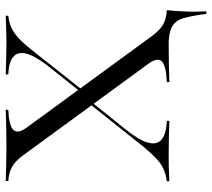

<svg xmlns="http://www.w3.org/2000/svg" viewBox="-55 -556 740 670"><g transform="rotate(-90 315.0 -221.0)"><path d="M601.6 129Q595.2 79.8 587.1 50.8Q579 21.8 556.5 9.3Q533.9 -3.2 483.9 -3.2L535.5 -12.1L614.5 -8.9Q612.9 5.6 611.7 23.4Q610.5 41.1 609.7 60.5Q608.9 79.8 609.3 97.6Q609.7 115.3 610.5 129ZM363.7 0V-8.9Q421.8 -11.3 436.3 -27Q450.8 -42.7 425 -76.6L107.3 -511.3Q87.9 -537.1 69 -548.4Q50 -559.7 18.5 -562.1V-571Q45.2 -570.2 75.4 -569.4Q105.6 -568.5 135.5 -568.5Q179.8 -568.5 213.7 -569.4Q247.6 -570.2 266.9 -571V-562.1Q211.3 -559.7 196.4 -544Q181.5 -528.2 207.3 -494.4L525 -59.7Q544.4 -33.9 562.9 -22.6Q581.5 -11.3 612.9 -8.9V0Q586.3 -0.8 556.9 -1.6Q527.4 -2.4 496.8 -2.4Q451.6 -2.4 417.7 -1.6Q383.9 -0.8 363.7 0ZM17.7 0V-8.9Q41.9 -12.1 60.5 -20.6Q79 -29 96.8 -45.6Q114.5 -62.1 137.1 -89.5L292.7 -284.7L299.2 -278.2L194.4 -147.6Q158.9 -102.4 151.6 -72.2Q144.4 -41.9 164.1 -26.2Q183.9 -10.5 228.2 -8.9V0Q207.3 -0.8 175.4 -1.6Q143.5 -2.4 109.7 -2.4Q87.1 -2.4 67.7 -2Q48.4 -1.6 17.7 0ZM324.2 -288.7 316.1 -293.5 421 -425Q455.6 -470.2 462.9 -499.6Q470.2 -529 451.6 -544.8Q433.1 -560.5 390.3 -562.1V-571Q416.1 -570.2 446 -569.4Q475.8 -568.5 504.8 -568.5Q527.4 -568.5 546.4 -569.4Q565.3 -570.2 595.2 -571V-562.1Q571 -559.7 552.4 -550.8Q533.9 -541.9 516.1 -525.4Q498.4 -508.9 476.6 -481.5Z"/></g></svg>

Font: Playfair 144pt SemiExpanded Light
Style: Regular
Weight: 300
Width: 6
Designer: Claus Eggers Sørensen
Foundry: Claus Eggers Sørensen
Version: Version 2.203